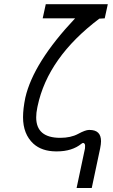

<svg xmlns="http://www.w3.org/2000/svg" viewBox="-20 -727 555 940"><path d="M474.6 -35.6Q474.6 -22 470.2 0L429.2 193.4H355L396 0Q397.5 -17.1 395.5 -20.5Q389.6 -32.2 378.9 -23.4Q333 14.2 258.3 14.2H253.9Q184.6 13.7 143.6 -23.4Q92.8 -70.3 92.8 -153.3Q92.8 -194.3 104 -249Q143.6 -420.9 347.7 -637.2H189L204.1 -706.5H507.8L492.7 -637.2L466.3 -635.7Q214.4 -445.8 164.1 -207.5Q163.6 -205.1 162.6 -200.2Q157.2 -174.8 157.2 -152.3Q157.2 -52.2 274.9 -52.2Q326.7 -52.2 362.5 -71.5Q398.4 -90.8 415 -90.8H418.9Q474.6 -90.8 474.6 -35.6Z"/></svg>

Font: Tuffy
Style: Italic
Weight: 400
Italic angle: -12°
Designer: Thatcher Ulrich, Karoly Barta and Michael Everson
Version: Version 001.271